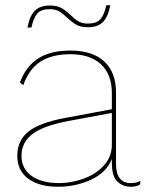

<svg xmlns="http://www.w3.org/2000/svg" viewBox="-20 -703 557 733"><path d="M516 -13 515 1Q502 10 479 10Q449 10 428 -10Q407 -30 407 -82V-96Q387 -45 328.5 -17.5Q270 10 202 10Q129 10 87.5 -21Q46 -52 46 -108Q46 -167 89 -201Q132 -235 230 -253L407 -286V-348Q407 -418 366 -457Q325 -496 248 -496Q179 -496 135 -468Q91 -440 69 -378L56 -388Q79 -450 126 -480Q173 -510 248 -510Q333 -510 378 -468.5Q423 -427 423 -348V-76Q423 -40 437.5 -22Q452 -4 478 -4Q504 -4 516 -13ZM407 -151V-272L241 -241Q145 -223 103.5 -191Q62 -159 62 -108Q62 -59 100.5 -31.5Q139 -4 207 -4Q250 -4 296.5 -20Q343 -36 375 -69.5Q407 -103 407 -151ZM316 -599Q289 -599 272.5 -608Q256 -617 237 -635Q219 -652 205 -660Q191 -668 169 -668Q137 -668 122.5 -651.5Q108 -635 100 -598H85Q93 -642 113 -662Q133 -682 170 -682Q197 -682 213.5 -673Q230 -664 249 -646Q265 -630 279.5 -621.5Q294 -613 316 -613Q348 -613 363 -629.5Q378 -646 386 -683H401Q393 -639 373 -619Q353 -599 316 -599Z"/></svg>

Font: Work Sans Thin
Style: Regular
Weight: 260
Designer: Wei Huang
Foundry: Wei Huang
Version: Version 1.500